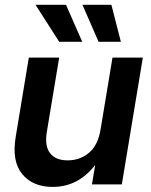

<svg xmlns="http://www.w3.org/2000/svg" viewBox="-20 -750 613 781"><path d="M193.8 10.3Q113.3 10.3 70.3 -42Q27.3 -94.2 43.9 -193.4L97.2 -515.6H220.7L170.4 -212.9Q161.1 -156.2 183.6 -127Q206.1 -97.7 255.4 -97.7Q304.2 -97.7 341.3 -127.9Q378.4 -158.2 389.2 -224.1L437.5 -515.6H561L475.6 0H354L367.2 -79.1Q333.5 -35.2 290.3 -12.5Q247.1 10.3 193.8 10.3ZM220.7 -580.1 124.5 -730.5H248.5L314.5 -580.1ZM380.9 -580.1 315.4 -730.5H433.1L471.7 -580.1Z"/></svg>

Font: Inter Display SemiBold
Style: Italic
Weight: 600
Italic angle: -9.39999°
Designer: Rasmus Andersson
Foundry: rsms
Version: Version 4.000;git-a52131595